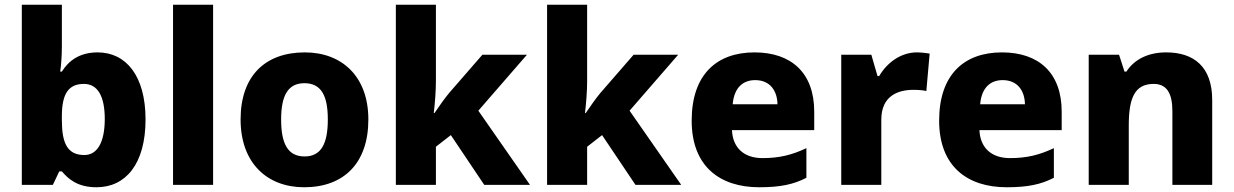

<svg xmlns="http://www.w3.org/2000/svg" viewBox="-20 -780 5204 810"><path d="M241 -585V-760H72V0H203L230 -57H241C269 -24 308 10 387 10C510 10 594 -88 594 -276C594 -461 511 -559 392 -559C315 -559 269 -523 241 -478H234C238 -504 241 -545 241 -585ZM334 -426C391 -426 422 -376 422 -278C422 -179 390 -126 336 -126C264 -126 241 -176 241 -273V-294C242 -383 268 -426 334 -426Z M879 0V-760H710V0Z M1534 -276C1534 -458 1422 -559 1266 -559C1097 -559 995 -458 995 -276C995 -92 1107 10 1263 10C1431 10 1534 -92 1534 -276ZM1166 -276C1166 -377 1195 -429 1264 -429C1335 -429 1363 -377 1363 -276C1363 -174 1335 -120 1265 -120C1194 -120 1166 -174 1166 -276Z M1819 -439V-760H1650V0H1819V-161L1882 -210L2023 0H2216L1998 -313L2203 -549H2015L1875 -388C1854 -363 1831 -329 1813 -303H1810C1815 -346 1819 -396 1819 -439Z M2457 -439V-760H2288V0H2457V-161L2520 -210L2661 0H2854L2636 -313L2841 -549H2653L2513 -388C2492 -363 2469 -329 2451 -303H2448C2453 -346 2457 -396 2457 -439Z M3163 -559C3004 -559 2898 -466 2898 -271C2898 -78 3017 10 3183 10C3272 10 3328 -2 3382 -30V-155C3321 -126 3267 -113 3197 -113C3116 -113 3071 -159 3068 -231H3415V-309C3415 -473 3318 -559 3163 -559ZM3166 -442C3228 -442 3259 -398 3260 -340H3071C3077 -410 3114 -442 3166 -442Z M3848 -559C3779 -559 3721 -514 3689 -459H3682L3656 -549H3529V0H3698V-275C3698 -377 3770 -401 3834 -401C3857 -401 3876 -399 3888 -396L3902 -554C3890 -556 3866 -559 3848 -559Z M4207 -559C4048 -559 3942 -466 3942 -271C3942 -78 4061 10 4227 10C4316 10 4372 -2 4426 -30V-155C4365 -126 4311 -113 4241 -113C4160 -113 4115 -159 4112 -231H4459V-309C4459 -473 4362 -559 4207 -559ZM4210 -442C4272 -442 4303 -398 4304 -340H4115C4121 -410 4158 -442 4210 -442Z M4900 -559C4827 -559 4767 -532 4732 -478H4724L4701 -549H4573V0H4742V-250C4742 -363 4765 -426 4847 -426C4902 -426 4926 -387 4926 -311V0H5094V-358C5094 -499 5016 -559 4900 -559Z"/></svg>

Font: Noto Sans Arabic UI XBd
Style: Regular
Weight: 800
Designer: Monotype Design Team, Nadine Chahine and Nizar Qandah
Foundry: Monotype Imaging Inc.
Version: Version 2.010